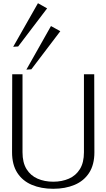

<svg xmlns="http://www.w3.org/2000/svg" viewBox="-20 -1162 662 1194"><path d="M311 12Q236 12 178 -12.5Q120 -37 87.5 -87.5Q55 -138 55 -215L56 -700H120V-215Q120 -151 145 -110.5Q170 -70 213.5 -51Q257 -32 311 -32Q365 -32 408.5 -51Q452 -70 477 -110.5Q502 -151 502 -215V-700H566L567 -215Q567 -138 534.5 -87.5Q502 -37 444 -12.5Q386 12 311 12ZM175 -731 144 -729 297 -1000 355 -968ZM93 -873 62 -871 216 -1142 273 -1110Z"/></svg>

Font: Panamera
Style: Regular
Weight: 400
Designer: Bastien Sozeau
Foundry: NBR — Bastien Sozeau
Version: Version 3.002; ttfautohint (v1.8.4.7-5d5b);gftools[0.9.33]